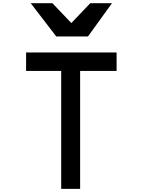

<svg xmlns="http://www.w3.org/2000/svg" viewBox="-20 -1198 905 1218"><path d="M174.8 -1177.7 336.9 -966.8H538.1L690.4 -1177.7H552.7L432.6 -1051.8L312.5 -1177.7ZM368.2 0H488.3V-748H719.7V-865.2H145.5V-748H368.2Z"/></svg>

Font: OCR-B
Style: Regular
Weight: 400
Version: 1.1